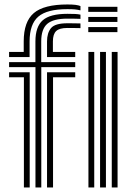

<svg xmlns="http://www.w3.org/2000/svg" viewBox="-20 -830 585 850"><path d="M20.2 -577.5V-600H85V-646.5Q85 -734.2 129.8 -772.2Q174.5 -810.2 278.2 -810.2Q301.5 -810.2 314.9 -808.4Q328.2 -806.5 336.2 -803.2V-784.2Q323.2 -787.2 311 -788.4Q298.8 -789.5 278.2 -789.5Q188.2 -789.5 149.6 -756.4Q111 -723.2 111 -646.5V-577.5ZM137 0V-532.8H20.2V-555H136.8V-646.5Q136.8 -712 169.4 -740.4Q202 -768.8 278.2 -768.8Q302.5 -768.8 313.9 -768.1Q325.2 -767.5 336.2 -765.2V-746.5Q323.8 -747 311.8 -747.2Q299.8 -747.5 278.2 -747.5Q216 -747.5 189.2 -724.4Q162.5 -701.2 162.5 -646.5V-555H313V-532.8H162.8V0ZM188.2 -577.5V-646.5Q188.2 -684.5 206.1 -705.8Q224 -727 278.2 -727Q296.2 -727 307.2 -726.8Q318.2 -726.5 336.2 -726.2V-705.5Q318 -705.8 307.1 -706Q296.2 -706.2 278.2 -706.2Q243.2 -706.2 228.8 -692.6Q214.2 -679 214.2 -646.5V-600H313V-577.5ZM85.8 0V-487.8H20.2V-510.2H111.5V0ZM188.2 0V-510.2H313V-487.8H214.8V0ZM370.8 -777.5V-800H499.8V-777.5ZM370.8 -732.8V-755H499.8V-732.8ZM370.8 -687.8V-710.2H499.8V-687.8ZM474.8 0V-600H500.5V0ZM371.5 0V-600H397.2V0ZM423 0V-600H449V0Z"/></svg>

Font: Big Shoulders Inline Display ExtraBold
Style: Regular
Weight: 800
Designer: Patric King
Foundry: XO Type Co
Version: Version 1.000